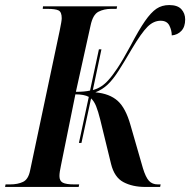

<svg xmlns="http://www.w3.org/2000/svg" viewBox="-50 -739 752 759"><path d="M-30 0 -28 -10H-10Q20 -10 41 -20Q62 -30 69 -65L186 -618Q194 -656 194 -667Q194 -691 182 -697.5Q170 -704 137 -704H119L120 -714H413L411 -704H390Q361 -704 339 -692.5Q317 -681 308 -638L250 -376Q284 -376 306 -381L341 -544H351L317 -383Q352 -392 379 -423Q393 -438 413.5 -468.5Q434 -499 466 -558Q499 -621 523 -655.5Q547 -690 568.5 -704.5Q590 -719 619 -719Q652 -719 667 -702.5Q682 -686 682 -662Q682 -633 667 -617Q652 -601 629 -599Q629 -619 619.5 -638Q610 -657 585 -657Q557 -657 533 -633Q509 -609 472 -547Q441 -494 419 -459.5Q397 -425 376 -405Q355 -385 327 -374Q383 -369 415 -340.5Q447 -312 466 -244L515 -74Q526 -38 539 -24Q552 -10 574 -10H585L583 0H524Q474 0 438 -19Q402 -38 389 -91L346 -267Q338 -299 330 -319Q322 -339 310 -350L272 -174H262L301 -356Q283 -366 248 -366L191 -85Q185 -58 185 -43Q185 -24 198 -17Q211 -10 244 -10H263L261 0Z"/></svg>

Font: Noto Serif Display ExtraCondensed SemiBold
Style: Italic
Weight: 600
Width: 2
Italic angle: -12°
Designer: Monotype Design Team
Foundry: Monotype Imaging Inc.
Version: Version 2.009